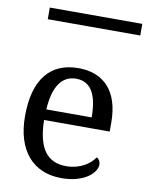

<svg xmlns="http://www.w3.org/2000/svg" viewBox="-91 -884 734 959"><g transform="rotate(10 276.0 -404.5)"><path d="M83 -760H552V-819H83ZM287 10C406 10 463 -49 463 -89C463 -106 453 -119 444 -123C420 -87 370 -53 301 -53C205 -53 155 -115 152 -261H485V-307C485 -465 406 -546 277 -546C135 -546 55 -451 55 -264C55 -91 142 10 287 10ZM154 -315C161 -430 201 -492 275 -492C355 -492 384 -421 384 -315Z"/></g></svg>

Font: Noto Serif Thai
Style: Regular
Weight: 400
Designer: Monotype Design Team
Foundry: Monotype Imaging Inc.
Version: Version 1.901